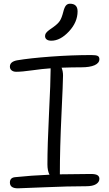

<svg xmlns="http://www.w3.org/2000/svg" viewBox="-20 -1001 587 1032"><path d="M255.9 -782.2Q239.7 -782.2 231 -788.8Q222.2 -795.4 222.2 -807.1Q222.2 -810.5 223.1 -814Q224.1 -817.4 225.1 -819.8Q226.1 -822.3 229 -825.4Q231.9 -828.6 233.6 -830.6Q235.4 -832.5 240 -836.2Q244.6 -839.8 247.3 -841.8Q250 -843.8 256.3 -848.1Q262.7 -852.5 266.1 -855Q292 -873.5 302 -889.4Q312 -905.3 319.8 -936Q326.2 -961.9 334.5 -971.4Q342.8 -981 356 -981Q397 -981 397 -939.9Q397 -881.8 350.6 -832Q304.2 -782.2 255.9 -782.2ZM76.2 11.2Q33.2 11.2 33.2 -20Q33.2 -46.4 62 -48.8Q144 -57.6 246.1 -62Q234.9 -83.5 234.9 -117.2Q234.9 -217.3 243.4 -390.1Q252 -563 252 -624V-633.8Q208 -630.9 152.8 -623Q97.7 -615.2 66.9 -615.2Q52.2 -615.2 42.7 -622.6Q33.2 -629.9 33.2 -643.1Q33.2 -669.4 71.8 -676.8Q141.1 -688.5 253.9 -696.8Q366.7 -705.1 471.2 -705.1Q496.1 -705.1 505.1 -700.4Q514.2 -695.8 514.2 -683.1Q514.2 -662.1 488.8 -650.6Q463.4 -639.2 417 -639.2Q370.6 -639.2 311 -637.2Q318.8 -617.7 318.8 -595.2Q318.8 -562.5 310.3 -383.3Q301.8 -204.1 301.8 -68.8V-64Q408.2 -65.9 467.8 -65.9Q493.7 -65.9 503.9 -59.3Q514.2 -52.7 514.2 -40Q514.2 -22.5 496.3 -11.2Q478.5 0 442.9 0Q345.7 0 219.5 5.6Q93.3 11.2 76.2 11.2Z"/></svg>

Font: Shantell Sans Normal
Style: Regular
Weight: 300
Designer: Stephen Nixon, Anya Danilova, Shantell Martin
Foundry: Arrow Type
Version: Version 1.006;[559af2be0]